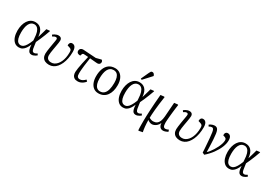

<svg xmlns="http://www.w3.org/2000/svg" viewBox="46 -1971 4801 3383"><g transform="rotate(30 2446.0 -279.5)"><path d="M226 14Q169 14 131.5 -19Q94 -52 75.5 -107.5Q57 -163 57 -232Q57 -292 70.5 -344.5Q84 -397 110 -436.5Q136 -476 174 -498Q212 -520 261 -520Q294 -520 322.5 -509.5Q351 -499 373.5 -476.5Q396 -454 411 -415.5Q426 -377 431 -320H432Q443 -356 452.5 -388Q462 -420 470.5 -450Q479 -480 486 -507L551 -514L559 -510Q541 -459 521 -407.5Q501 -356 480.5 -308.5Q460 -261 440 -220L445 -181Q451 -126 458 -94Q465 -62 476 -49Q487 -36 506 -36Q519 -36 535 -42.5Q551 -49 568 -60L585 -31Q571 -19 553.5 -8.5Q536 2 518 8Q500 14 482 14Q452 14 434 -2.5Q416 -19 407 -53Q398 -87 395 -140H394Q375 -93 351 -58.5Q327 -24 297 -5Q267 14 226 14ZM234 -35Q262 -35 287 -53.5Q312 -72 336.5 -112.5Q361 -153 387 -219L384 -261Q381 -335 366 -382.5Q351 -430 324.5 -453.5Q298 -477 262 -477Q227 -477 202 -459Q177 -441 160.5 -408Q144 -375 136.5 -331Q129 -287 129 -236Q129 -163 142 -119Q155 -75 178.5 -55Q202 -35 234 -35Z M837 14Q792 14 757.5 -1.5Q723 -17 704.5 -48.5Q686 -80 686 -126Q686 -146 690.5 -181.5Q695 -217 701.5 -258Q708 -299 715 -338Q722 -377 726.5 -405Q731 -433 731 -441Q731 -457 722.5 -464.5Q714 -472 700 -472Q689 -472 674 -466Q659 -460 639 -446L620 -474Q635 -487 653.5 -497.5Q672 -508 691.5 -514Q711 -520 728 -520Q753 -520 768.5 -512Q784 -504 791.5 -489Q799 -474 799 -454Q799 -437 794.5 -407.5Q790 -378 783.5 -340.5Q777 -303 770 -264Q763 -225 758.5 -190.5Q754 -156 754 -133Q754 -88 779 -64.5Q804 -41 850 -41Q883 -40 912.5 -55Q942 -70 966.5 -97.5Q991 -125 1009 -164Q1027 -203 1036.5 -251.5Q1046 -300 1046 -356Q1046 -383 1041.5 -397.5Q1037 -412 1024.5 -420.5Q1012 -429 989 -436L954 -447Q951 -477 965 -498.5Q979 -520 1010 -520Q1034 -520 1052 -506.5Q1070 -493 1080 -465.5Q1090 -438 1090 -394Q1090 -322 1078 -259.5Q1066 -197 1043.5 -146.5Q1021 -96 990.5 -60Q960 -24 921 -5Q882 14 837 14Z M1423 14Q1379 14 1353 -2Q1327 -18 1315.5 -46.5Q1304 -75 1305 -113Q1306 -143 1313.5 -190Q1321 -237 1334.5 -302Q1348 -367 1368 -451Q1340 -454 1316 -455.5Q1292 -457 1279 -457Q1267 -457 1258.5 -451Q1250 -445 1245 -429L1236 -403Q1212 -403 1195 -409Q1178 -415 1169.5 -428Q1161 -441 1161 -457Q1161 -489 1182 -506Q1203 -523 1232 -521L1494 -504L1599 -531Q1611 -522 1616.5 -512Q1622 -502 1622 -488Q1622 -466 1606.5 -450.5Q1591 -435 1564 -435Q1555 -435 1533.5 -437Q1512 -439 1481 -441.5Q1450 -444 1410 -448Q1407 -427 1403.5 -406.5Q1400 -386 1397.5 -365.5Q1395 -345 1392 -325Q1389 -305 1386.5 -286Q1384 -267 1382.5 -249Q1381 -231 1379 -214Q1377 -197 1376 -180.5Q1375 -164 1374.5 -149.5Q1374 -135 1374 -122Q1373 -77 1388.5 -56.5Q1404 -36 1438 -36Q1465 -36 1491.5 -51Q1518 -66 1544 -93L1570 -66Q1552 -42 1528 -24Q1504 -6 1477.5 4Q1451 14 1423 14Z M1842 14Q1785 14 1744 -16.5Q1703 -47 1681 -102Q1659 -157 1659 -230Q1659 -315 1683.5 -380.5Q1708 -446 1758 -483Q1808 -520 1884 -520Q1939 -520 1980.5 -491Q2022 -462 2045.5 -408Q2069 -354 2069 -278Q2069 -216 2055 -163Q2041 -110 2012.5 -70Q1984 -30 1941.5 -8Q1899 14 1842 14ZM1850 -30Q1902 -30 1934.5 -61.5Q1967 -93 1982 -150.5Q1997 -208 1997 -285Q1997 -346 1984 -389Q1971 -432 1944 -454.5Q1917 -477 1875 -477Q1836 -477 1809 -459Q1782 -441 1764.5 -407Q1747 -373 1739 -327Q1731 -281 1731 -224Q1731 -162 1745 -118.5Q1759 -75 1786 -52.5Q1813 -30 1850 -30Z M2345 14Q2288 14 2250.5 -19Q2213 -52 2194.5 -107.5Q2176 -163 2176 -232Q2176 -292 2189.5 -344.5Q2203 -397 2229 -436.5Q2255 -476 2293 -498Q2331 -520 2380 -520Q2413 -520 2441.5 -509.5Q2470 -499 2492.5 -476.5Q2515 -454 2530 -415.5Q2545 -377 2550 -320H2551Q2562 -356 2571.5 -388Q2581 -420 2589.5 -450Q2598 -480 2605 -507L2670 -514L2678 -510Q2660 -459 2640 -407.5Q2620 -356 2599.5 -308.5Q2579 -261 2559 -220L2564 -181Q2570 -126 2577 -94Q2584 -62 2595 -49Q2606 -36 2625 -36Q2638 -36 2654 -42.5Q2670 -49 2687 -60L2704 -31Q2690 -19 2672.5 -8.5Q2655 2 2637 8Q2619 14 2601 14Q2571 14 2553 -2.5Q2535 -19 2526 -53Q2517 -87 2514 -140H2513Q2494 -93 2470 -58.5Q2446 -24 2416 -5Q2386 14 2345 14ZM2353 -35Q2381 -35 2406 -53.5Q2431 -72 2455.5 -112.5Q2480 -153 2506 -219L2503 -261Q2500 -335 2485 -382.5Q2470 -430 2443.5 -453.5Q2417 -477 2381 -477Q2346 -477 2321 -459Q2296 -441 2279.5 -408Q2263 -375 2255.5 -331Q2248 -287 2248 -236Q2248 -163 2261 -119Q2274 -75 2297.5 -55Q2321 -35 2353 -35ZM2386 -574 2363 -586 2437 -746Q2447 -768 2456 -778.5Q2465 -789 2483 -789Q2501 -789 2512.5 -778.5Q2524 -768 2534 -747V-735Z M2790 230 2780 225Q2778 202 2777 174Q2776 146 2776 109.5Q2776 73 2776 24Q2776 -10 2778 -64Q2780 -118 2783.5 -187Q2787 -256 2793 -337.5Q2799 -419 2807 -509L2877 -517L2889 -512Q2876 -427 2867.5 -357.5Q2859 -288 2854 -232.5Q2849 -177 2846.5 -135.5Q2844 -94 2844 -67Q2858 -57 2881 -49Q2904 -41 2924 -41Q2967 -41 2996.5 -60.5Q3026 -80 3042.5 -119.5Q3059 -159 3064 -220L3085 -509L3155 -517L3166 -512Q3161 -479 3155.5 -436.5Q3150 -394 3145 -348.5Q3140 -303 3136 -260Q3132 -217 3129.5 -184.5Q3127 -152 3127 -135Q3127 -106 3131 -83.5Q3135 -61 3146 -48Q3157 -35 3178 -35Q3193 -35 3208.5 -40Q3224 -45 3241 -54L3254 -17Q3242 -11 3229 -5Q3216 1 3203.5 5.5Q3191 10 3179.5 12Q3168 14 3157 14Q3130 14 3111 2Q3092 -10 3081 -33.5Q3070 -57 3069 -89H3068Q3053 -53 3029 -30.5Q3005 -8 2979 3Q2953 14 2932 14Q2905 14 2881 2.5Q2857 -9 2844 -21H2843Q2843 11 2845 45Q2847 79 2850 111.5Q2853 144 2857.5 171Q2862 198 2866 215Z M3500 14Q3455 14 3420.5 -1.5Q3386 -17 3367.5 -48.5Q3349 -80 3349 -126Q3349 -146 3353.5 -181.5Q3358 -217 3364.5 -258Q3371 -299 3378 -338Q3385 -377 3389.5 -405Q3394 -433 3394 -441Q3394 -457 3385.5 -464.5Q3377 -472 3363 -472Q3352 -472 3337 -466Q3322 -460 3302 -446L3283 -474Q3298 -487 3316.5 -497.5Q3335 -508 3354.5 -514Q3374 -520 3391 -520Q3416 -520 3431.5 -512Q3447 -504 3454.5 -489Q3462 -474 3462 -454Q3462 -437 3457.5 -407.5Q3453 -378 3446.5 -340.5Q3440 -303 3433 -264Q3426 -225 3421.5 -190.5Q3417 -156 3417 -133Q3417 -88 3442 -64.5Q3467 -41 3513 -41Q3546 -40 3575.5 -55Q3605 -70 3629.5 -97.5Q3654 -125 3672 -164Q3690 -203 3699.5 -251.5Q3709 -300 3709 -356Q3709 -383 3704.5 -397.5Q3700 -412 3687.5 -420.5Q3675 -429 3652 -436L3617 -447Q3614 -477 3628 -498.5Q3642 -520 3673 -520Q3697 -520 3715 -506.5Q3733 -493 3743 -465.5Q3753 -438 3753 -394Q3753 -322 3741 -259.5Q3729 -197 3706.5 -146.5Q3684 -96 3653.5 -60Q3623 -24 3584 -5Q3545 14 3500 14Z M4001 18 3959 -2Q3958 -33 3956 -62.5Q3954 -92 3951.5 -124.5Q3949 -157 3946 -196Q3943 -235 3939 -284Q3933 -357 3926 -397.5Q3919 -438 3908 -454.5Q3897 -471 3879 -471Q3866 -471 3851 -466Q3836 -461 3819 -451L3803 -481Q3816 -492 3833.5 -500.5Q3851 -509 3870 -514.5Q3889 -520 3906 -520Q3932 -520 3949.5 -509.5Q3967 -499 3978 -474.5Q3989 -450 3995.5 -407Q4002 -364 4006 -298Q4008 -262 4010 -221Q4012 -180 4013.5 -136Q4015 -92 4016 -45Q4037 -62 4060.5 -92.5Q4084 -123 4107.5 -160Q4131 -197 4150 -236.5Q4169 -276 4181 -314Q4193 -352 4193 -384Q4193 -407 4183 -418.5Q4173 -430 4151 -437L4120 -447Q4118 -481 4132.5 -500.5Q4147 -520 4175 -520Q4209 -520 4229 -494Q4249 -468 4249 -414Q4249 -351 4218.5 -275.5Q4188 -200 4132.5 -124Q4077 -48 4001 18Z M4501 14Q4444 14 4406.5 -19Q4369 -52 4350.5 -107.5Q4332 -163 4332 -232Q4332 -292 4345.5 -344.5Q4359 -397 4385 -436.5Q4411 -476 4449 -498Q4487 -520 4536 -520Q4569 -520 4597.5 -509.5Q4626 -499 4648.5 -476.5Q4671 -454 4686 -415.5Q4701 -377 4706 -320H4707Q4718 -356 4727.5 -388Q4737 -420 4745.5 -450Q4754 -480 4761 -507L4826 -514L4834 -510Q4816 -459 4796 -407.5Q4776 -356 4755.5 -308.5Q4735 -261 4715 -220L4720 -181Q4726 -126 4733 -94Q4740 -62 4751 -49Q4762 -36 4781 -36Q4794 -36 4810 -42.5Q4826 -49 4843 -60L4860 -31Q4846 -19 4828.5 -8.5Q4811 2 4793 8Q4775 14 4757 14Q4727 14 4709 -2.5Q4691 -19 4682 -53Q4673 -87 4670 -140H4669Q4650 -93 4626 -58.5Q4602 -24 4572 -5Q4542 14 4501 14ZM4509 -35Q4537 -35 4562 -53.5Q4587 -72 4611.5 -112.5Q4636 -153 4662 -219L4659 -261Q4656 -335 4641 -382.5Q4626 -430 4599.5 -453.5Q4573 -477 4537 -477Q4502 -477 4477 -459Q4452 -441 4435.5 -408Q4419 -375 4411.5 -331Q4404 -287 4404 -236Q4404 -163 4417 -119Q4430 -75 4453.5 -55Q4477 -35 4509 -35Z"/></g></svg>

Font: Literata 24pt Light
Style: Italic
Weight: 300
Italic angle: -2°
Designer: Latin by Veronika Burian and Jose Scaglione. Greek by Irene Vlachou. Cyrillic by Vera Evstafieva
Foundry: TypeTogether
Version: Version 3.103;gftools[0.9.29]